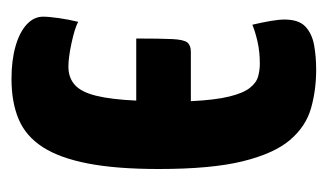

<svg xmlns="http://www.w3.org/2000/svg" viewBox="-138 -417 570 334"><g transform="rotate(90 147.0 -250.0)"><path d="M117 15Q85 15 60.5 8Q36 1 22.5 -11.5Q9 -24 9 -40Q9 -50 11.5 -67.5Q14 -85 18 -101Q29 -95 54.5 -89.5Q80 -84 96 -84Q115 -84 127.5 -95Q140 -106 146.5 -132Q153 -158 155 -202H47Q47 -245 48 -265Q49 -285 54 -291Q59 -297 70 -297H156Q154 -339 148 -363.5Q142 -388 133 -399.5Q124 -411 113 -414Q102 -417 91 -417Q70 -417 52.5 -413Q35 -409 23 -404Q19 -421 16.5 -435.5Q14 -450 14 -460Q14 -485 26.5 -496.5Q39 -508 59 -511.5Q79 -515 101 -515Q137 -515 168.5 -506Q200 -497 223.5 -469.5Q247 -442 260.5 -387.5Q274 -333 274 -241Q274 -168 264.5 -118.5Q255 -69 236 -39.5Q217 -10 187.5 2.5Q158 15 117 15Z"/></g></svg>

Font: Yanone Kaffeesatz
Style: Bold
Weight: 700
Designer: Yanone (Cyrillic: Daniel Pouzeot, Huerta Tipografica, and Cyreal)
Foundry: Yanone
Version: Version 2.003